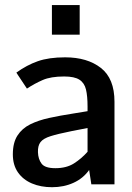

<svg xmlns="http://www.w3.org/2000/svg" viewBox="-20 -742 530 773"><path d="M189.5 11.7Q144.5 11.7 108.6 -3.4Q72.8 -18.6 52.2 -48.1Q31.7 -77.6 31.7 -120.6Q31.7 -167.5 50.3 -196.3Q68.8 -225.1 101.8 -241.5Q134.8 -257.8 178.7 -267.3Q222.7 -276.9 273.4 -284.7L332.5 -294.4V-313Q332.5 -355 326.2 -381.6Q319.8 -408.2 299.8 -421.1Q279.8 -434.1 238.3 -434.1Q184.6 -434.1 152.1 -419.9Q119.6 -405.8 88.4 -385.3Q88.4 -385.3 82 -395Q75.7 -404.8 67.1 -417.5Q58.6 -430.2 52.2 -439.9Q45.9 -449.7 45.9 -449.7Q87.9 -480 132.3 -495.6Q176.8 -511.2 242.2 -511.2Q331.5 -511.2 386.2 -468.5Q440.9 -425.8 440.9 -332.5V0H347.7L338.9 -57.6Q314.5 -23.4 275.6 -5.9Q236.8 11.7 189.5 11.7ZM203.1 -64.9Q247.6 -64.9 277.6 -84Q307.6 -103 332.5 -130.9V-226.6L267.1 -213.9Q213.4 -203.1 183.8 -193.8Q154.3 -184.6 143.1 -169.9Q131.8 -155.3 132.8 -128.9Q133.8 -101.1 147.5 -83Q161.1 -64.9 203.1 -64.9ZM189 -602.5V-721.7H300.8V-602.5Z"/></svg>

Font: Pontano Sans
Style: Bold
Weight: 700
Designer: Vernon Adams
Foundry: Vernon Adams
Version: Version 2.001